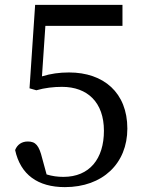

<svg xmlns="http://www.w3.org/2000/svg" viewBox="-20 -753 589 787"><path d="M166 -647H482V-733H124L101 -391L129 -383C164 -393 200 -397 234 -397C339 -397 406 -333 406 -217C406 -102 347 -28 240 -28C216 -28 194 -31 171 -38L153 -104C140 -157 126 -173 94 -173C70 -173 51 -161 42 -138C64 -37 135 14 246 14C401 14 502 -83 502 -226C502 -373 405 -456 263 -456C223 -456 188 -451 152 -440Z"/></svg>

Font: Noto Serif CJK JP Medium
Style: Regular
Weight: 500
Designer: Ryoko NISHIZUKA 西塚涼子 (kana & ideographs); Frank Grießhammer (Latin, Greek & Cyrillic); Wenlong ZHANG 张文龙 (bopomofo); San
Foundry: Adobe Systems Incorporated
Version: Version 1.000;PS 1;hotconv 16.6.53;makeotf.lib2.5.65590